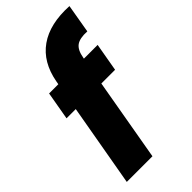

<svg xmlns="http://www.w3.org/2000/svg" viewBox="-243 -848 912 912"><g transform="rotate(-45 213.0 -392.0)"><path d="M27.8 0 101.1 -416H39.1L64 -558.1H126L128.9 -574.2Q148.9 -683.6 224.4 -736.8Q299.8 -790 425.8 -783.2L400.9 -638.2Q352.1 -641.1 329.1 -624.3Q306.2 -607.4 298.8 -563L297.9 -558.1H390.1L365.2 -416H272.9L200.2 0Z"/></g></svg>

Font: SVN-Poppins
Style: Bold Italic
Weight: 700
Italic angle: -10°
Designer: Ninad Kale (Devanagari), Jonny Pinhorn (Latin)
Foundry: Indian Type Foundry
Version: Version 3.002 2017